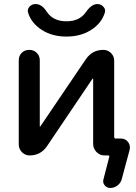

<svg xmlns="http://www.w3.org/2000/svg" viewBox="-20 -765 671 945"><path d="M403.3 -706.1Q430.7 -745.1 459 -745.1Q476.6 -745.1 488.8 -731.9Q501 -718.8 496.1 -703.1Q480.5 -651.4 429.2 -618.2Q377.9 -585 307.1 -585Q236.3 -585 185.1 -618.2Q133.8 -651.4 118.2 -703.1Q113.3 -718.8 125 -731.9Q136.7 -745.1 155.3 -745.1Q186.5 -745.1 210.9 -706.1Q242.2 -660.2 307.1 -660.2Q372.1 -660.2 403.3 -706.1ZM126 0Q103.5 0 87.9 -16.1Q72.3 -32.2 72.3 -53.7V-467.8Q72.3 -490.2 86.9 -504.9Q101.6 -519.5 124 -519.5Q146.5 -519.5 161.1 -504.9Q175.8 -490.2 175.8 -467.8V-142.6L176.8 -141.6H177.7L403.3 -474.6Q434.6 -519.5 488.3 -519.5Q510.7 -519.5 526.4 -503.9Q542 -488.3 542 -465.8V-90.8Q542 -83 550.8 -83H575.2Q597.7 -83 610.4 -65.9Q623 -48.8 618.2 -28.3L579.1 117.2Q574.2 135.7 558.1 147.9Q542 160.2 522.5 160.2Q505.9 160.2 495.1 147Q484.4 133.8 489.3 117.2L517.6 7.8Q519.5 0 511.7 0H494.1Q470.7 0 454.6 -17.1Q438.5 -34.2 438.5 -56.6V-377L436.5 -377.9H435.5L210.9 -44.9Q179.7 0 126 0Z"/></svg>

Font: Rounded Mgen+ 2p medium
Style: Regular
Weight: 500
Designer: [Source Han Sans]
Ryoko NISHIZUKA  (kana & ideographs); Paul D. Hunt (Latin, Greek & Cyrillic); Wenlong ZHANG  (bopomofo
Version: Version 1.059.20150602